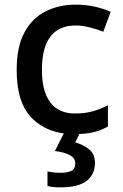

<svg xmlns="http://www.w3.org/2000/svg" viewBox="-20 -569 530 829"><path d="M300 10Q188 10 120 -56.5Q52 -123 52 -266Q52 -366 85 -428Q118 -490 176 -519.5Q234 -549 308 -549Q353 -549 392.5 -539.5Q432 -530 458 -518L426 -432Q398 -443 366.5 -451Q335 -459 307 -459Q161 -459 161 -267Q161 -175 197 -127Q233 -79 303 -79Q348 -79 382.5 -89Q417 -99 446 -115V-23Q417 -6 383 2Q349 10 300 10ZM390 134Q390 184 354 212Q318 240 241 240Q207 240 185 234V171Q210 177 243 177Q272 177 288.5 168.5Q305 160 305 137Q305 113 281 100.5Q257 88 217 83L259 0H327L305 46Q339 55 364.5 75.5Q390 96 390 134Z"/></svg>

Font: Noto Sans Tamil Medium
Style: Regular
Weight: 500
Designer: Jelle Bosma - Monotype Design Team
Foundry: Monotype Imaging Inc.
Version: Version 2.004; ttfautohint (v1.8.4.7-5d5b)